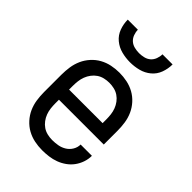

<svg xmlns="http://www.w3.org/2000/svg" viewBox="-220 -836 939 939"><g transform="rotate(45 250.0 -366.0)"><path d="M250 8Q223 8 196.5 2.5Q170 -3 146.5 -16Q123 -29 104.5 -49.5Q86 -70 75 -94.5Q64 -119 60 -146Q56 -173 56 -200V-320Q56 -347 60 -374Q64 -401 75 -425.5Q86 -450 104.5 -470.5Q123 -491 146.5 -504Q170 -517 196.5 -522.5Q223 -528 250 -528Q277 -528 303.5 -522.5Q330 -517 353.5 -504Q377 -491 395.5 -470.5Q414 -450 425 -425.5Q436 -401 440 -374Q444 -347 444 -320V-225H134V-200Q134 -183 136 -166Q138 -149 144 -133Q150 -117 160.5 -103Q171 -89 185 -79.5Q199 -70 216 -66Q233 -62 250 -62Q270 -62 289.5 -65.5Q309 -69 326 -79.5Q343 -90 353.5 -107.5Q364 -125 364 -145H442Q442 -122 434.5 -100Q427 -78 413.5 -59.5Q400 -41 381 -27.5Q362 -14 340.5 -6Q319 2 296 5Q273 8 250 8ZM366 -295V-320Q366 -337 364 -354Q362 -371 356 -387Q350 -403 339.5 -417Q329 -431 315 -440.5Q301 -450 284 -454Q267 -458 250 -458Q233 -458 216 -454Q199 -450 185 -440.5Q171 -431 160.5 -417Q150 -403 144 -387Q138 -371 136 -354Q134 -337 134 -320V-295ZM250 -600Q220 -600 191 -607.5Q162 -615 139 -634Q116 -653 105.5 -681.5Q95 -710 95 -740H165Q165 -724 171 -708Q177 -692 189 -681.5Q201 -671 217.5 -667Q234 -663 250 -663Q266 -663 282.5 -667Q299 -671 311 -681.5Q323 -692 329 -708Q335 -724 335 -740H405Q405 -710 394.5 -681.5Q384 -653 361 -634Q338 -615 309 -607.5Q280 -600 250 -600Z"/></g></svg>

Font: Iosevka
Style: Regular
Weight: 400
Monospace: yes
Designer: Belleve Invis
Foundry: Belleve Invis
Version: Version 33.2.3; ttfautohint (v1.8.4)